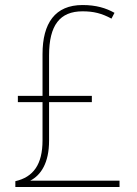

<svg xmlns="http://www.w3.org/2000/svg" viewBox="-20 -743 543 763"><path d="M308 -723C199 -723 149 -651 149 -528V-362H51V-337H149V-185C149 -89 112 -39 41 -23V0H455V-25H100C143 -47 175 -96 175 -184V-337H345V-362H175V-523C175 -643 218 -698 308 -698C352 -698 384 -690 423 -669L435 -692C401 -711 362 -723 308 -723Z"/></svg>

Font: Noto Sans Arabic SemCond Thin
Style: Regular
Weight: 100
Width: 4
Designer: Monotype Design Team, Nadine Chahine, Nizar Qandah and Khaled Hosny
Foundry: Monotype Imaging Inc.
Version: Version 2.012